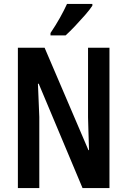

<svg xmlns="http://www.w3.org/2000/svg" viewBox="-20 -957 647 977"><path d="M537 0H400L177 -531H173Q176 -473 177 -434.5Q178 -396 180 -362V0H71V-714H207L430 -193H433Q431 -253 430 -289Q429 -325 428 -360V-714H537ZM450 -928Q437 -908 413 -880.5Q389 -853 362.5 -825Q336 -797 314 -777H237V-789Q264 -829 285 -866.5Q306 -904 321 -937H450Z"/></svg>

Font: Noto Sans Gujarati UI ExtraCondensed SemiBold
Style: Regular
Weight: 600
Width: 2
Designer: Jelle Bosma - Monotype Design Team, Universal Thirst
Foundry: Monotype Imaging Inc.
Version: Version 2.106; ttfautohint (v1.8.4.7-5d5b)